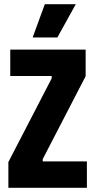

<svg xmlns="http://www.w3.org/2000/svg" viewBox="-20 -897 455 917"><path d="M20 0V-123L227 -523V-534H29V-660H389V-533L184 -137V-126H395V0ZM254 -718H136L194 -877H342Z"/></svg>

Font: Bricolage Grotesque 24pt Condensed ExtraBold
Style: Regular
Weight: 800
Width: 3
Designer: Mathieu Triay
Foundry: Atelier Triay
Version: Version 1.001;gftools[0.9.33.dev8+g029e19f]